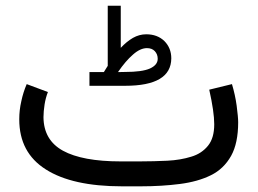

<svg xmlns="http://www.w3.org/2000/svg" viewBox="-20 -657 908 677"><path d="M346.2 -402.8H295.4V-354.5H421.4C529.3 -354.5 583.5 -386.7 584 -451.2C584 -475.6 575.7 -496.1 559.6 -512.2C543 -528.3 521.5 -536.1 495.6 -536.1C479 -536.1 463.4 -531.7 448.7 -523.4C433.6 -514.6 419.4 -502.9 405.8 -488.3V-636.7H359.9V-424.8C357.9 -421.9 356 -418.5 353.5 -414.6C351.1 -410.6 348.6 -406.7 346.2 -402.8ZM420.9 -403.3 396 -402.8C414.1 -429.2 431.6 -449.7 449.2 -464.8C466.3 -480 482.9 -487.3 498 -487.3C509.8 -487.3 519 -483.9 525.9 -476.6C532.7 -469.2 536.1 -460.4 536.1 -449.7C536.1 -435.1 526.9 -423.8 508.8 -415.5C490.2 -407.2 460.9 -403.3 420.9 -403.3ZM476.1 0C526.4 0 572.3 -2.9 614.3 -8.3C656.2 -13.7 692.9 -23.9 723.6 -39.1C754.4 -54.2 777.8 -77.1 794.9 -107.4C811.5 -137.2 819.8 -176.8 819.8 -226.1C819.8 -238.3 817.9 -257.8 814.5 -284.2C811 -310.5 805.2 -335.9 797.9 -360.4L717.8 -340.8C729.5 -288.6 735.4 -248 735.4 -218.8C735.4 -186 728 -161.1 713.4 -143.1C698.7 -125 679.2 -111.8 654.3 -104.5C629.4 -96.7 601.1 -91.8 569.8 -90.3C538.6 -88.9 506.3 -87.9 472.7 -87.9H405.3C315.4 -87.9 247.6 -100.6 202.1 -125.5C156.7 -150.4 133.8 -189.9 133.3 -243.7C133.3 -257.8 134.8 -272.9 137.2 -288.6C139.6 -304.2 143.6 -318.8 148.9 -332.5L74.2 -360.4C65.9 -341.3 59.6 -321.3 55.2 -300.3C50.3 -279.3 47.9 -258.3 47.9 -236.3C47.9 -157.7 79.1 -99.1 141.6 -59.6C203.6 -20 293.5 0 410.2 0Z"/></svg>

Font: Vazir
Style: Regular
Weight: 400
Designer: Saber Rastikerdar
Foundry: Saber Rastikerdar
Version: Version 27.002;January 24, 2021;FontCreator 13.0.0.2683 64-b